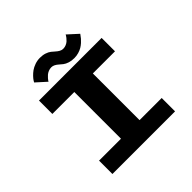

<svg xmlns="http://www.w3.org/2000/svg" viewBox="-222 -1097 1294 1294"><g transform="rotate(-45 425.0 -450.0)"><path d="M503 -733.5Q476.5 -733.5 455.8 -740.2Q435 -747 422.2 -756.8Q409.5 -766.5 398.5 -776.5Q387.5 -786.5 375 -793.2Q362.5 -800 348.5 -800Q334 -800 320.2 -794.2Q306.5 -788.5 297.2 -780.2Q288 -772 280.8 -763.8Q273.5 -755.5 270 -750L267 -744L194.5 -809.5Q197 -814.5 202.8 -823.2Q208.5 -832 221.5 -845.8Q234.5 -859.5 250.5 -871Q266.5 -882.5 290.2 -891Q314 -899.5 339.5 -899.5Q366 -899.5 387 -892.5Q408 -885.5 420.8 -875.2Q433.5 -865 444.5 -855Q455.5 -845 468 -838Q480.5 -831 494.5 -831Q509 -831 522.5 -836.8Q536 -842.5 545 -851Q554 -859.5 560.8 -868Q567.5 -876.5 570.5 -882L573.5 -888L646.5 -821.5Q646 -821 639.2 -811.8Q632.5 -802.5 625.8 -794.2Q619 -786 605.8 -774Q592.5 -762 578.5 -753.8Q564.5 -745.5 544.5 -739.5Q524.5 -733.5 503 -733.5ZM728.5 -572.5H517.5V-127.5H728.5V0H131.5V-127.5H340.5V-572.5H131.5V-700H728.5Z"/></g></svg>

Font: League Mono Wide
Style: Bold
Weight: 700
Width: 8
Designer: Tyler Finck
Foundry: The League of Moveable Type / Tyler Finck
Version: Version 2.210